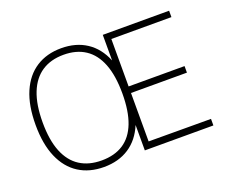

<svg xmlns="http://www.w3.org/2000/svg" viewBox="-119 -926 1348 1129"><g transform="rotate(-20 554.5 -361.5)"><path d="M651.5 -345V-42L1041.5 -41V0H612.5V-159Q578 -76 512.2 -33Q446.5 10 355 10Q264 10 197.8 -32.2Q131.5 -74.5 95.8 -157Q60 -239.5 60 -360Q60 -481.5 95.8 -564.5Q131.5 -647.5 197.8 -690.2Q264 -733 355 -733Q446.5 -733 512.2 -690Q578 -647 612.5 -563V-723H1027.5V-683H651.5V-386H1001.5V-345ZM355 -31Q436 -31 491.2 -67Q546.5 -103 574.8 -176.2Q603 -249.5 603 -360Q603 -472 574.2 -545.5Q545.5 -619 490.2 -655.5Q435 -692 355 -692Q275 -692 219 -655.2Q163 -618.5 133.5 -544.8Q104 -471 104 -360Q104 -249 133.5 -176Q163 -103 219 -67Q275 -31 355 -31Z"/></g></svg>

Font: Public Sans Thin Thin
Style: Regular
Weight: 250
Version: Version 2.001